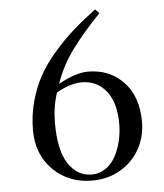

<svg xmlns="http://www.w3.org/2000/svg" viewBox="-52 -763 699 816"><g transform="rotate(-5 297.5 -355.0)"><path d="M76.2 -228Q76.2 -292 92.5 -351.3Q108.9 -410.6 135.5 -458.5Q162.1 -506.3 203.4 -553.7Q244.6 -601.1 286.9 -638.4Q329.1 -675.8 383.8 -716.8L400.9 -699.2Q327.6 -624 278.3 -556.4Q229 -488.8 204.1 -415Q278.8 -456.1 330.1 -456.1Q422.9 -456.1 481.9 -393.8Q541 -331.5 541 -224.1Q541 -161.1 512.2 -108.6Q483.4 -56.2 429.9 -24.7Q376.5 6.8 309.1 6.8Q208 6.8 142.1 -59.1Q76.2 -125 76.2 -228ZM171.9 -250Q171.9 -132.8 210 -75.9Q248 -19 309.1 -19Q342.3 -19 368.7 -37.4Q395 -55.7 411.1 -85.7Q427.2 -115.7 435.5 -151.1Q443.8 -186.5 443.8 -223.1Q443.8 -314.5 404.3 -363.8Q364.7 -413.1 300.8 -413.1Q250.5 -413.1 191.9 -378.9Q171.9 -319.3 171.9 -250Z"/></g></svg>

Font: Dehuti Alt
Style: Bold
Weight: 700
Version: Version 1.2